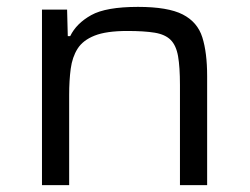

<svg xmlns="http://www.w3.org/2000/svg" viewBox="-20 -538 727 558"><path d="M102 0V-510H175L177 -433H184Q202 -470 245 -494Q288 -518 381 -518Q468 -518 511 -496Q554 -474 568 -429.5Q582 -385 582 -317V0H503V-291Q503 -343 497.5 -374.5Q492 -406 476 -422Q460 -438 429.5 -443Q399 -448 350 -448Q289 -448 255 -434.5Q221 -421 205.5 -396.5Q190 -372 185.5 -338Q181 -304 181 -262V0Z"/></svg>

Font: Saira Expanded
Style: Regular
Weight: 400
Width: 7
Designer: Hector Gatti with collaboration of the Omnibus-Type team
Foundry: Omnibus-Type
Version: Version 1.100; ttfautohint (v1.8.3)